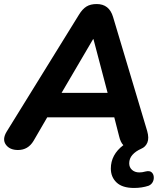

<svg xmlns="http://www.w3.org/2000/svg" viewBox="-30 -734 803 951"><path d="M634 197Q576 197 547.5 170Q519 143 519 101Q519 32 581 -15Q567 -29 560 -59L536 -153H204L136 -36Q109 9 59 9Q18 9 -1 -17.5Q-20 -44 3 -82L361 -661Q378 -689 398 -701.5Q418 -714 449 -714Q511 -714 530 -650L699 -85Q709 -50 700 -28Q691 -6 669 3Q642 15 626 33Q610 51 610 75Q610 95 624 107.5Q638 120 660 120Q667 120 674.5 119Q682 118 693 115Q711 111 720.5 119Q730 127 731.5 141Q733 155 726.5 167.5Q720 180 706 186Q673 197 634 197ZM431 -540 275 -274H503L433 -540Z"/></svg>

Font: Nunito ExtraBold
Style: Italic
Weight: 800
Italic angle: -9°
Designer: Vernon Adams
Foundry: Vernon Adams
Version: Version 3.601; ttfautohint (v1.8.2.53-6de2)